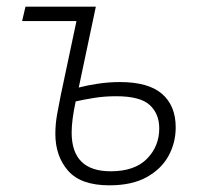

<svg xmlns="http://www.w3.org/2000/svg" viewBox="-20 -551 619 581"><path d="M311 9.8Q224.6 9.8 186 -34.4Q147.5 -78.6 147.5 -146Q147.5 -174.8 152.6 -203.9Q157.7 -232.9 163.6 -261.7L211.4 -487.3H46.9L57.1 -530.8H270L218.3 -286.1Q242.2 -292.5 275.6 -297.6Q309.1 -302.7 342.8 -302.7Q429.2 -302.7 470.5 -266.8Q511.7 -231 511.7 -165.5Q511.7 -119.1 490 -79.3Q468.3 -39.6 423.8 -14.9Q379.4 9.8 311 9.8ZM314.9 -32.7Q387.7 -32.7 424.8 -70.6Q461.9 -108.4 461.9 -162.6Q461.9 -206.5 433.1 -233.2Q404.3 -259.8 331.5 -259.8Q296.9 -259.8 265.9 -254.9Q234.9 -250 209 -244.1Q196.8 -187.5 196.8 -149.9Q196.8 -32.7 314.9 -32.7Z"/></svg>

Font: Open Sans Light
Style: Italic
Weight: 300
Italic angle: -12°
Designer: Monotype Design Team
Foundry: Monotype Imaging Inc.
Version: Version 3.003; ttfautohint (v1.8.4)